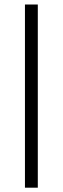

<svg xmlns="http://www.w3.org/2000/svg" viewBox="-20 -724 284 868"><path d="M150.9 124.5H92.8V-703.6H150.9Z"/></svg>

Font: Vazir Light FD
Style: Light-FD
Weight: 300
Designer: Saber Rastikerdar
Foundry: Saber Rastikerdar
Version: Version 30.1.0